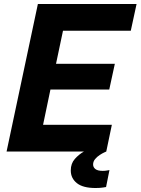

<svg xmlns="http://www.w3.org/2000/svg" viewBox="-20 -760 705 963"><path d="M13 0 170 -740H665L636 -606H296L261 -440H556L528 -311H233L196 -134H541L513 0Q513 0 503 4.5Q493 9 480 17.5Q467 26 457 38Q447 50 447 65Q447 79 458.5 88Q470 97 495 97Q507 97 518 95Q529 93 529 93L512 178Q512 178 497 180.5Q482 183 459 183Q396 183 365.5 158.5Q335 134 335 95Q335 60 355.5 37Q376 14 401 0Z"/></svg>

Font: Be Vietnam Pro
Style: Bold Italic
Weight: 700
Italic angle: -12°
Designer: Lam Bao, Tony Le, Vietanh Nguyen
Foundry: Yellow Type Foundry
Version: Version 1.002; ttfautohint (v1.8.3)